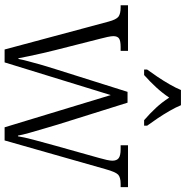

<svg xmlns="http://www.w3.org/2000/svg" viewBox="-6 -800 806 834"><g transform="rotate(90 397.0 -383.0)"><path d="M74 -451Q65 -485 52.5 -494.5Q40 -504 12 -504H3V-536H201V-504H184Q157 -504 147 -497Q137 -490 137 -472Q137 -464 140.5 -447Q144 -430 148 -416L197 -223Q203 -199 210.5 -167Q218 -135 224 -105.5Q230 -76 233 -60H236Q239 -76 246.5 -104.5Q254 -133 263 -164.5Q272 -196 280 -220L379 -534H426L521 -231Q528 -207 538 -173.5Q548 -140 557 -108Q566 -76 569 -58H572Q576 -84 587 -125.5Q598 -167 613 -221L666 -410Q671 -427 674.5 -443Q678 -459 678 -468Q678 -487 667 -495.5Q656 -504 628 -504H611V-536H793V-504H779Q750 -504 738.5 -493Q727 -482 715 -439L590 0H533L393 -461L251 0H195ZM282 -619Q296 -638 313.5 -664Q331 -690 346.5 -717Q362 -744 371 -766H437Q446 -744 461.5 -717Q477 -690 494.5 -664Q512 -638 526 -619V-606H502Q472 -632 448 -658Q424 -684 404 -715Q383 -684 359 -658Q335 -632 306 -606H282Z"/></g></svg>

Font: Noto Serif Armenian SemiCondensed Light
Style: Regular
Weight: 300
Width: 4
Designer: Monotype Design Team
Foundry: Monotype Imaging Inc.
Version: Version 2.008; ttfautohint (v1.8.4.7-5d5b)